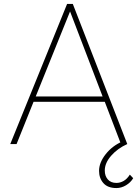

<svg xmlns="http://www.w3.org/2000/svg" viewBox="-20 -730 701 973"><path d="M32 0 320 -710H349L625 0H593L511 -214H150L64 0ZM161 -241H500L335 -672ZM570 223Q526 223 504 198Q482 173 482 136Q482 94 515.5 51.5Q549 9 600 -13L625 0Q576 22 543.5 59Q511 96 511 134Q511 162 526.5 179.5Q542 197 570 197Q589 197 606.5 187Q624 177 638 155L655 173Q642 195 618.5 209Q595 223 570 223Z"/></svg>

Font: Livvic Thin
Style: Regular
Weight: 250
Designer: Jacques Le Bailly, Baron von Fonthausen
Version: Version 1.001; ttfautohint (v1.8.2)